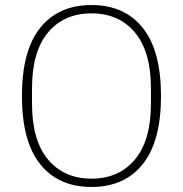

<svg xmlns="http://www.w3.org/2000/svg" viewBox="-20 -730 726 762"><path d="M343 12Q212 12 139.5 -78.5Q67 -169 67 -349Q67 -529 139.5 -619.5Q212 -710 343 -710Q474 -710 546.5 -619.5Q619 -529 619 -349Q619 -169 546.5 -78.5Q474 12 343 12ZM343 -21Q452 -21 515.5 -97Q579 -173 579 -319V-379Q579 -525 515.5 -601Q452 -677 343 -677Q234 -677 170.5 -601Q107 -525 107 -379V-319Q107 -173 170.5 -97Q234 -21 343 -21Z"/></svg>

Font: IBM Plex Sans Thai Looped ExtraLight
Style: Regular
Weight: 200
Designer: Mike Abbink, Paul van der Laan, Pieter van Rosmalen, Ben Mitchell, Mark Frömberg
Foundry: Bold Monday
Version: Version 1.0